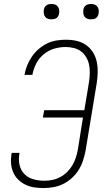

<svg xmlns="http://www.w3.org/2000/svg" viewBox="-20 -944 540 972"><path d="M200 8Q176 8 153 4.5Q130 1 109 -9Q88 -19 72 -35Q56 -51 47 -71.5Q38 -92 36 -115.5Q34 -139 38 -163L39 -170H79L78 -165Q73 -136 79 -109Q85 -82 103.5 -63Q122 -44 149 -36.5Q176 -29 204 -29Q224 -29 244.5 -33Q265 -37 284 -47Q303 -57 319 -72.5Q335 -88 346 -106.5Q357 -125 363.5 -145Q370 -165 374 -186L400 -349H197L204 -386H407L431 -531Q434 -552 434.5 -574Q435 -596 431 -616Q427 -636 416.5 -654Q406 -672 390 -684Q374 -696 353.5 -701Q333 -706 312 -706Q283 -706 254 -697.5Q225 -689 201 -669Q177 -649 163 -621.5Q149 -594 144 -565H104Q108 -589 117.5 -612.5Q127 -636 141.5 -657.5Q156 -679 176 -696Q196 -713 218.5 -724Q241 -735 266 -739Q291 -743 315 -743Q342 -743 368 -737Q394 -731 415 -716.5Q436 -702 450 -680Q464 -658 469.5 -632.5Q475 -607 474.5 -579.5Q474 -552 470 -525L413 -180Q408 -155 400 -130.5Q392 -106 378 -83.5Q364 -61 343.5 -42.5Q323 -24 299.5 -12.5Q276 -1 250.5 3.5Q225 8 200 8ZM441 -846Q431 -846 422.5 -849Q414 -852 408.5 -859Q403 -866 402 -875.5Q401 -885 402 -895Q403 -901 406 -907Q409 -913 415 -917Q421 -921 427.5 -922.5Q434 -924 440 -924Q450 -924 458.5 -921Q467 -918 472.5 -911Q478 -904 479.5 -894.5Q481 -885 479 -875Q478 -869 475 -863Q472 -857 466.5 -853Q461 -849 454 -847.5Q447 -846 441 -846ZM241 -846Q231 -846 222.5 -849Q214 -852 208.5 -859Q203 -866 202 -875.5Q201 -885 202 -895Q203 -901 206 -907Q209 -913 215 -917Q221 -921 227.5 -922.5Q234 -924 240 -924Q250 -924 258.5 -921Q267 -918 272.5 -911Q278 -904 279.5 -894.5Q281 -885 279 -875Q278 -869 275 -863Q272 -857 266.5 -853Q261 -849 254 -847.5Q247 -846 241 -846Z"/></svg>

Font: Iosevka Term Curly XLt Obl
Style: Regular
Weight: 200
Italic angle: -9°
Designer: Belleve Invis
Foundry: Belleve Invis
Version: Version 32.3.0